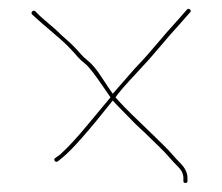

<svg xmlns="http://www.w3.org/2000/svg" viewBox="-20 -496 491 424"><path d="M389.5 -92C392.5 -92 394 -93.3 394 -96V-103C394 -114.3 388.7 -125.3 378 -136C372 -142 366 -148.5 360 -155.5C354 -162.5 347.5 -169.3 340.5 -176C333.5 -182.7 326.3 -189.7 319 -197C311.7 -204.3 299.2 -216.4 281.6 -233.2C263.9 -250 248.4 -265.9 235 -281C241.8 -291.2 258.5 -310.4 285 -338.5C301.7 -356.2 317.7 -374.2 333 -392.5C348.3 -410.8 363.3 -428 378 -444L400 -469C402 -471 401.8 -473 399.5 -475C397.2 -477 395 -477 393 -475L371 -450C356.3 -434 341.3 -416.8 326 -398.5C310.7 -380.2 294.7 -362.3 278 -345L229 -289C223.7 -296.3 215.4 -308.6 204.3 -325.7C193.2 -342.8 183.1 -354.9 174 -362C168 -366.7 163 -371.3 159 -376C149 -387.7 138.7 -398.2 128 -407.5C120 -414.5 113.8 -420.2 109.5 -424.5C105.2 -428.8 99 -434.3 91 -441C83 -447.7 75.3 -454.3 68 -461L58 -471C55.3 -473 53 -472.8 51 -470.5C49 -468.2 49 -466 51 -464L62 -454C69.3 -447.3 77 -440.7 85 -434C93 -427.3 102.9 -418.8 114.8 -408.3C126.7 -397.8 139.1 -385.1 152 -370C156 -365.3 161.5 -360.3 168.5 -354.8C175.6 -349.4 188.5 -332.8 207.5 -305C212.5 -297.7 218 -289.7 224 -281C213.3 -268.3 196.4 -248 173.1 -219.9C149.9 -191.8 129.8 -170.1 113 -155L102 -147C99.3 -145 99 -142.8 101 -140.5C103 -138.2 105.3 -138 108 -140L118 -148C139.7 -165.8 176.7 -207.8 229 -274C234.3 -268 241 -261 249 -253C257 -245 264.2 -237.7 270.5 -231C276.8 -224.3 283.7 -217.7 291 -211C298.3 -204.3 305.5 -197.5 312.5 -190.5C319.5 -183.5 326.5 -176.7 333.5 -170C340.5 -163.3 347 -156.5 353 -149.5C359 -142.5 365.8 -135.2 373.5 -127.5C381.2 -119.8 385 -111.7 385 -103V-96C385 -93.3 386.5 -92 389.5 -92Z"/></svg>

Font: Proton
Style: Lit
Weight: 500
Version: Version 1.017